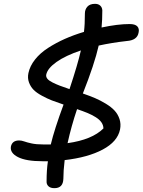

<svg xmlns="http://www.w3.org/2000/svg" viewBox="-20 -836 748 1006"><path d="M202.1 8.8Q116.7 8.8 74.2 -12.9Q31.7 -34.7 37.1 -67.9Q43.9 -100.1 80.1 -100.1Q92.8 -100.1 106.9 -95Q121.1 -89.8 145.5 -84.5Q169.9 -79.1 208 -79.1H246.1Q265.1 -158.7 313 -288.1Q276.4 -300.3 252 -309.8Q227.5 -319.3 199.2 -334.7Q170.9 -350.1 155.5 -366Q140.1 -381.8 131.8 -404.3Q123.5 -426.8 128.9 -453.1Q136.7 -490.2 163.6 -524.2Q190.4 -558.1 231.7 -584.7Q272.9 -611.3 319.6 -632.1Q366.2 -652.8 419.9 -668.9Q424.8 -707.5 424.8 -765.1Q424.8 -786.6 438 -801.3Q451.2 -815.9 478 -815.9Q495.1 -815.9 505.1 -806.6Q515.1 -797.4 516.1 -782.2Q516.1 -730.5 512.2 -691.9Q596.7 -710 659.2 -710Q688 -710 699.5 -697.8Q710.9 -685.5 706.1 -665Q699.2 -625 644 -621.1Q565.9 -612.3 497.1 -597.2Q475.1 -500 414.1 -346.2Q450.7 -333.5 477.8 -322Q504.9 -310.5 533.9 -293Q563 -275.4 580.3 -256.6Q597.7 -237.8 606.2 -212.2Q614.7 -186.5 608.9 -157.2Q595.7 -93.8 518.3 -52.5Q440.9 -11.2 318.8 2.9Q312 59.6 312 101.1Q310.5 149.9 265.1 149.9Q244.1 149.9 233.6 139.6Q223.1 129.4 224.1 113.8Q224.1 55.2 231 8.8ZM222.2 -444.8Q220.2 -433.6 228 -423.6Q235.8 -413.6 254.9 -404.1Q273.9 -394.5 293.2 -387.2Q312.5 -379.9 344.2 -369.1Q387.2 -498.5 403.8 -571.8Q323.7 -544.9 276.4 -511.5Q229 -478 222.2 -444.8ZM522 -163.1Q521.5 -180.7 511 -195.6Q500.5 -210.4 480 -222.9Q459.5 -235.4 437.5 -244.4Q415.5 -253.4 383.8 -264.2Q354 -176.3 334 -85.9Q462.9 -104 522 -163.1Z"/></svg>

Font: Shantell Sans Normal
Style: Italic
Weight: 400
Italic angle: -11.31°
Designer: Stephen Nixon, Anya Danilova, Shantell Martin
Foundry: Arrow Type
Version: Version 1.006;[559af2be0]